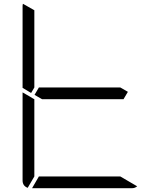

<svg xmlns="http://www.w3.org/2000/svg" viewBox="-20 -992 856 1012"><path d="M161 -735V-531L144 -502L99 -529V-959Q99 -968 101 -972L161 -938ZM631 -469H408H202L162 -492L185 -531H408H614L654 -508ZM614 -62 703 -10Q691 0 676 0H408H149L185 -62H408ZM126 -2Q99 -12 99 -41V-500V-505L139 -482L152 -474L161 -469V-265V-62Z"/></svg>

Font: DSEG7 Modern
Style: Light
Weight: 300
Designer: Keshikan(Twitter:@keshinomi_88pro)
Version: Version 0.46